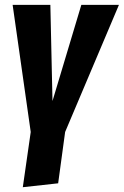

<svg xmlns="http://www.w3.org/2000/svg" viewBox="-20 -551 511 793"><path d="M471.2 -530.8 249 -5.9 220.2 206.1 74.2 222.2 106.9 -5.9 32.2 -530.8H188L196.8 -133.8L315.9 -530.8Z"/></svg>

Font: Fira Sans Compressed
Style: Bold Italic
Weight: 700
Width: 3
Italic angle: -8°
Designer: Carrois Corporate & Edenspiekermann AG
Foundry: Carrois Corporate GbR & Edenspiekermann AG
Version: Version 4.203;PS 004.203;hotconv 1.0.88;makeotf.lib2.5.64775